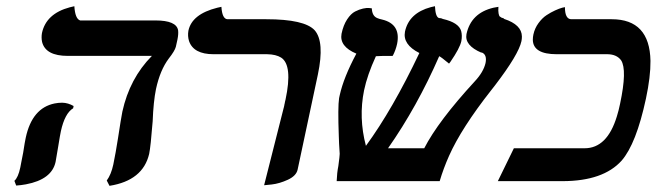

<svg xmlns="http://www.w3.org/2000/svg" viewBox="-20 -584 2117 619"><path d="M176.3 -161.1Q173.8 -149.9 167.5 -110.8Q161.1 -71.3 159.2 -62Q147 -5.4 63.5 10.3Q47.9 13.2 32.2 14.2L26.4 -1Q38.6 -11.7 45.4 -43.9Q46.4 -47.4 48.3 -59.1Q52.2 -80.6 54.7 -91.8Q60.1 -127.4 63 -140.1Q83.5 -235.8 156.2 -250.5Q168.5 -252.9 180.7 -252.9Q199.7 -252.4 217.3 -242.2L215.8 -234.9Q189 -218.8 176.3 -161.1ZM482.9 -296.9Q474.6 -256.3 472.2 -192.9Q465.8 -111.3 460.9 -87.9Q440.9 -2 333 15.1L324.2 -2Q338.4 -21.5 345.2 -53.2Q353 -90.8 360.4 -138.2Q370.1 -202.1 374.5 -224.1Q397.9 -331.1 469.7 -403.8H198.7Q127 -403.8 115.7 -448.7Q112.8 -462.4 115.2 -477.1Q128.4 -540 205.1 -560.5Q220.2 -564 219.7 -564Q222.2 -523.4 238.3 -518.1H481Q548.8 -518.1 554.2 -486.3Q555.7 -474.6 552.2 -457L546.9 -433.1Q543.5 -419.9 523.9 -395Q496.1 -357.9 482.9 -296.9Z M831.5 13.2 894.5 -235.8Q894.5 -235.8 895 -236.8V-238.3L895.5 -239.3V-240.2L896 -241.2V-242.2L896.5 -243.2V-244.1V-245.6L897 -246.6V-247.6L897.5 -248.5V-249.5L897.9 -250.5V-251.5L898.4 -252.4V-253.9V-254.9L898.9 -255.9V-256.8L899.4 -257.8V-258.8L899.9 -259.8V-260.7L900.4 -262.2Q924.3 -374 886.2 -398.4Q869.6 -408.7 841.3 -409.2H668.5Q604 -409.2 589.4 -451.7Q584.5 -467.8 587.4 -484.9Q598.6 -538.6 680.7 -559.1Q680.7 -559.1 693.8 -562Q696.3 -522.9 713.4 -522H838.4Q961.9 -522 994.6 -486.3Q1026.9 -449.2 1004.9 -344.2L939.5 -37.1Q935.1 -17.1 908.2 -4.6Q881.3 7.8 856.4 10.7Z M1661.1 -451.2Q1651.9 -408.2 1575.7 -308.6Q1571.3 -303.2 1563.5 -293Q1467.8 -171.4 1427.7 -81.5Q1409.7 -41 1397.5 0H1065.4Q1066.4 -26.9 1070.8 -48.8Q1075.2 -81.5 1075.2 -87.9Q1074.2 -99.6 1073.2 -120.6Q1072.8 -137.2 1072.3 -145Q1068.8 -239.3 1073.2 -267.6Q1074.2 -272.9 1075.2 -276.9Q1087.9 -334.5 1128.9 -411.1Q1073.7 -434.1 1081.1 -475.1Q1086.9 -502.9 1099.1 -521.5Q1111.3 -540 1124.8 -546.9Q1138.2 -553.7 1150.4 -556.4Q1162.6 -559.1 1170.9 -558.1L1178.7 -557.1Q1179.7 -532.7 1195.8 -525.9Q1202.6 -522.9 1211.9 -521Q1272.9 -506.3 1260.3 -442.9Q1255.9 -422.4 1246.1 -403.8Q1202.6 -403.8 1192.9 -402.8H1191.9Q1164.1 -342.3 1153.8 -293Q1135.7 -204.6 1159.7 -113.8Q1246.1 -231.9 1332 -413.1Q1277.8 -440.4 1285.6 -481.9Q1298.3 -542 1369.1 -561Q1381.8 -564 1382.3 -564Q1383.8 -529.8 1395 -525.9Q1396.5 -525.9 1399.9 -525.4Q1402.3 -524.9 1402.8 -524.9Q1403.8 -524.4 1405.3 -523.9Q1407.2 -522.9 1407.7 -522.9Q1459 -511.2 1466.8 -483.9Q1470.7 -469.2 1467.3 -451.2Q1462.4 -428.7 1432.6 -385.3Q1429.7 -381.3 1427.7 -378.9Q1401.9 -400.4 1396 -402.8Q1324.7 -239.7 1231 -106H1347.7Q1392.6 -193.4 1510.7 -321.8Q1538.6 -351.6 1545.4 -380.9Q1550.8 -408.2 1532.7 -415H1532.2V-414.1Q1477.1 -437.5 1483.9 -474.1Q1498.5 -542 1570.8 -559.1Q1570.8 -559.1 1586.9 -562Q1585.9 -548.3 1587.4 -540.8Q1588.9 -533.2 1590.8 -531.2Q1592.8 -529.3 1596.7 -527.3Q1597.2 -527.3 1597.2 -526.9Q1603.5 -525.4 1605.5 -523.9H1603.5L1605.5 -522.9Q1662.1 -504.4 1662.6 -466.3Q1662.6 -458.5 1661.1 -451.2Z M1979 -249Q2002.4 -358.9 1982.4 -389.6Q1968.3 -408.7 1939 -409.2H1774.9Q1698.7 -409.2 1697.8 -455.6Q1697.8 -464.4 1699.7 -473.1Q1704.1 -493.2 1716.1 -509.5Q1728 -525.9 1742.2 -535.2Q1756.3 -544.4 1769.8 -550.5Q1783.2 -556.6 1792.5 -559.1L1801.3 -561Q1801.3 -522.9 1821.3 -522H1952.1Q2074.7 -522 2077.1 -387.7Q2077.6 -336.9 2062.5 -266.1Q2031.2 -120.1 1983.9 -65.9Q1924.8 -0.5 1794.9 0H1585L1636.7 -106H1864.7Q1937.5 -106 1968.8 -209Q1974.6 -227.5 1979 -249Z"/></svg>

Font: Linux Libertine Slanted O
Style: Bold Slanted
Weight: 700
Designer: Philipp H. Poll
Foundry: Philipp H. Poll
Version: Version 5.0.0